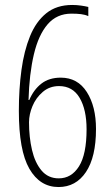

<svg xmlns="http://www.w3.org/2000/svg" viewBox="-20 -744 451 774"><path d="M216 10Q141 10 98.5 -63.5Q56 -137 56 -297Q56 -385 66.5 -462Q77 -539 101 -598Q125 -657 166.5 -690.5Q208 -724 271 -724Q289 -724 306.5 -721.5Q324 -719 336 -716V-679Q323 -685 306.5 -687Q290 -689 268 -689Q209 -689 172 -646Q135 -603 116.5 -524.5Q98 -446 95 -341H98Q116 -383 147 -407Q178 -431 225 -431Q293 -431 330 -373Q367 -315 367 -224Q367 -111 326.5 -50.5Q286 10 216 10ZM217 -25Q268 -25 298.5 -73.5Q329 -122 329 -223Q329 -302 301 -349.5Q273 -397 218 -397Q180 -397 152.5 -373.5Q125 -350 111 -316.5Q97 -283 97 -251Q97 -191 109 -139.5Q121 -88 147.5 -56.5Q174 -25 217 -25Z"/></svg>

Font: Noto Sans Devanagari ExtraCondensed ExtraLight
Style: Regular
Weight: 200
Width: 2
Designer: Jelle Bosma - Monotype Design Team
Foundry: Monotype Imaging Inc.
Version: Version 2.004; ttfautohint (v1.8.4.7-5d5b)